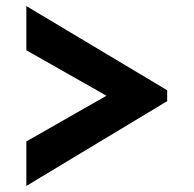

<svg xmlns="http://www.w3.org/2000/svg" viewBox="-20 -627 640 634"><path d="M532 -293 67 -13V-160L430 -367L532 -329ZM532 -293 430 -255 67 -461V-607L532 -329Z"/></svg>

Font: BioRhyme ExtraBold ExtraBold
Style: Regular
Weight: 800
Version: Version 1.600;gftools[0.9.33]